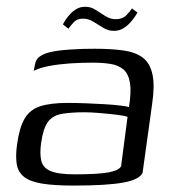

<svg xmlns="http://www.w3.org/2000/svg" viewBox="-20 -551 523 577"><path d="M200.9 6.7Q142.2 6.7 106.2 0.7Q70.2 -5.2 52.3 -19.5Q34.4 -33.7 30.3 -57.7Q26.3 -81.7 31.3 -117.2Q38.3 -168.2 54.3 -195.1Q70.3 -222 101.3 -231.8Q132.3 -241.7 182.9 -241.7Q208.2 -241.7 237.5 -240.6Q266.8 -239.5 294.1 -237.9Q321.4 -236.3 341.1 -233.9Q360.8 -231.5 367.6 -229.3Q375 -275.2 370.6 -302.1Q366.1 -328.9 351.4 -341.8Q336.7 -354.8 312.8 -358.8Q288.9 -362.7 257.5 -362.7Q223.9 -362.7 189.8 -360.4Q155.6 -358 127.2 -352.6Q98.7 -347.1 81.3 -338L84.3 -353Q87.1 -373.6 101.2 -382.3Q115.3 -391 130.7 -394.3Q150.7 -399.3 188 -402Q225.3 -404.7 264.6 -404.5Q315.6 -404.5 351.9 -399.2Q388.2 -393.9 409.5 -377.4Q430.8 -360.9 438.1 -327.8Q445.5 -294.8 437.2 -238.5L408.5 -31.9Q399.8 -11.7 351.3 -2.5Q302.7 6.7 200.9 6.7ZM205.3 -27.1Q274 -27.1 305.7 -32.9Q337.5 -38.7 343.9 -51.4L363.3 -199.7Q355.3 -203.2 331.7 -206Q308.2 -208.9 281 -211.2Q253.9 -213.6 234.6 -213.6Q191.9 -213.6 164.8 -208.6Q137.6 -203.6 123.6 -184Q109.6 -164.3 103.6 -121.6Q99.1 -89 104 -68Q108.8 -46.9 131.9 -37Q154.9 -27.1 205.3 -27.1ZM322.7 -458.3Q305.9 -458 290.5 -467.3Q275.1 -476.6 260.2 -486Q245.3 -495.4 228.2 -494.9Q211.2 -494.9 200.9 -483.4Q190.6 -471.8 185.6 -464.6L169 -477.8Q170.5 -480.8 175.6 -489.1Q180.7 -497.4 189.3 -507Q197.8 -516.7 209.4 -523.7Q221 -530.6 235 -530.6Q252.6 -531.1 267.2 -521.5Q281.9 -511.8 296.8 -502.6Q311.7 -493.3 327.5 -493.3Q348.3 -493.3 360.1 -505.7Q371.9 -518.1 376.6 -525.6L393.3 -513.4Q391.8 -510.5 386 -501.8Q380.3 -493.1 371.2 -483Q362.2 -472.9 350 -465.6Q337.8 -458.3 322.7 -458.3Z"/></svg>

Font: Genos Thin
Style: Italic
Weight: 100
Italic angle: -8°
Designer: Robert E. Leuschke
Foundry: Robert E. Leuschke
Version: Version 1.010